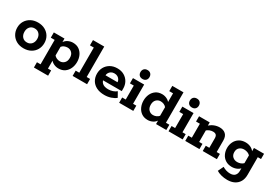

<svg xmlns="http://www.w3.org/2000/svg" viewBox="43 -1569 3883 2717"><g transform="rotate(30 1984.5 -210.5)"><path d="M252 10Q185 10 135.5 -17.5Q86 -45 58 -93Q30 -141 30 -201Q30 -261 58 -308Q86 -355 136 -382.5Q186 -410 252 -410Q318 -410 368 -382.5Q418 -355 445.5 -308Q473 -261 473 -201Q473 -141 445.5 -93Q418 -45 368 -17.5Q318 10 252 10ZM252 -86Q299 -86 327.5 -118Q356 -150 356 -201Q356 -251 327.5 -282.5Q299 -314 252 -314Q204 -314 176 -282.5Q148 -251 148 -201Q148 -150 176 -118Q204 -86 252 -86Z M513 -400H687V-332L682 -334Q704 -372 742.5 -391Q781 -410 822 -410Q883 -410 924 -381Q965 -352 986.5 -304.5Q1008 -257 1008 -201Q1008 -144 986.5 -96Q965 -48 924 -19Q883 10 822 10Q781 10 742.5 -9Q704 -28 682 -66L697 -68V85H749V171H517V85H576V-314H513ZM790 -88Q832 -88 861 -117.5Q890 -147 890 -201Q890 -254 861 -283Q832 -312 790 -312Q764 -312 738 -301.5Q712 -291 691 -264L697 -307V-92L691 -136Q712 -110 738 -99Q764 -88 790 -88Z M1051 0V-86H1110V-497H1047V-583H1231V-86H1287V0Z M1573 10Q1496 10 1442 -17.5Q1388 -45 1360.5 -93Q1333 -141 1333 -201Q1333 -260 1359.5 -307Q1386 -354 1434.5 -382Q1483 -410 1549 -410Q1614 -410 1661.5 -382Q1709 -354 1735 -307Q1761 -260 1761 -201V-161H1398V-240H1646Q1646 -261 1634 -281Q1622 -301 1600.5 -314Q1579 -327 1547 -327Q1516 -327 1494 -313.5Q1472 -300 1460.5 -278.5Q1449 -257 1449 -232V-201Q1449 -148 1481.5 -117.5Q1514 -87 1580 -87Q1619 -87 1654 -99Q1689 -111 1713 -132L1759 -50Q1727 -23 1677.5 -6.5Q1628 10 1573 10Z M1811 0V-86H1869V-314H1806V-400H1989V-86H2042V0ZM1929 -456Q1894 -456 1874.5 -476Q1855 -496 1855 -528Q1855 -561 1874.5 -581.5Q1894 -602 1929 -602Q1963 -602 1982.5 -581.5Q2002 -561 2002 -528Q2002 -496 1982.5 -476Q1963 -456 1929 -456Z M2280 10Q2220 10 2178.5 -19Q2137 -48 2115.5 -96Q2094 -144 2094 -201Q2094 -257 2115.5 -304.5Q2137 -352 2178.5 -381Q2220 -410 2280 -410Q2321 -410 2359.5 -391Q2398 -372 2420 -334L2405 -332V-497H2343V-583H2526V-86H2582V0H2414V-75L2420 -66Q2398 -28 2359.5 -9Q2321 10 2280 10ZM2312 -88Q2338 -88 2364 -99Q2390 -110 2411 -136L2405 -90V-305L2411 -264Q2390 -291 2364 -301.5Q2338 -312 2312 -312Q2270 -312 2241 -283Q2212 -254 2212 -201Q2212 -147 2241 -117.5Q2270 -88 2312 -88Z M2618 0V-86H2676V-314H2613V-400H2796V-86H2849V0ZM2736 -456Q2701 -456 2681.5 -476Q2662 -496 2662 -528Q2662 -561 2681.5 -581.5Q2701 -602 2736 -602Q2770 -602 2789.5 -581.5Q2809 -561 2809 -528Q2809 -496 2789.5 -476Q2770 -456 2736 -456Z M2891 0V-86H2949V-314H2886V-400H3060V-337L3047 -335Q3085 -374 3129.5 -392Q3174 -410 3220 -410Q3282 -410 3318.5 -376Q3355 -342 3355 -271V-86H3408V0H3177V-86H3235V-240Q3235 -278 3218.5 -294.5Q3202 -311 3167 -311Q3140 -311 3112.5 -300.5Q3085 -290 3058 -265L3069 -298V-86H3123V0Z M3680 181Q3627 181 3580 168.5Q3533 156 3502 136L3545 46Q3573 63 3604.5 73Q3636 83 3669 83Q3722 83 3747.5 55.5Q3773 28 3773 -19V-69L3789 -82Q3766 -46 3727 -28Q3688 -10 3644 -10Q3583 -10 3540 -37.5Q3497 -65 3475 -111Q3453 -157 3453 -211Q3453 -264 3475 -309.5Q3497 -355 3540 -382.5Q3583 -410 3644 -410Q3688 -410 3727 -392Q3766 -374 3789 -338L3783 -331V-400H3948V-314H3895V-26Q3895 40 3868.5 86Q3842 132 3794 156.5Q3746 181 3680 181ZM3676 -108Q3704 -108 3731 -118Q3758 -128 3780 -152L3774 -113V-305L3780 -268Q3758 -292 3731 -302Q3704 -312 3676 -312Q3632 -312 3601.5 -286Q3571 -260 3571 -211Q3571 -162 3601.5 -135Q3632 -108 3676 -108Z"/></g></svg>

Font: Rokkitt
Style: Bold
Weight: 700
Designer: Vernon Adams
Foundry: Vernon Adams
Version: Version 3.103